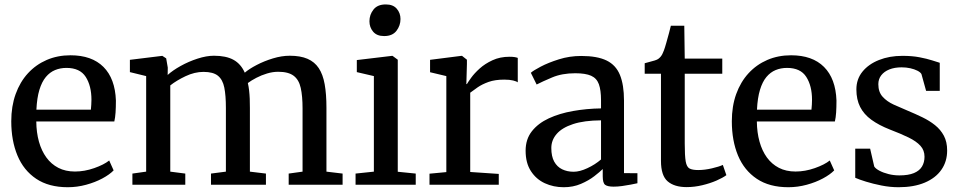

<svg xmlns="http://www.w3.org/2000/svg" viewBox="-20 -812 4224 844"><path d="M278 11Q194.5 11 139.2 -26Q84 -63 56.8 -128.2Q29.5 -193.5 29.5 -279Q29.5 -345 48.8 -398.5Q68 -452 103 -490Q138 -528 185.5 -548.5Q233 -569 290 -569Q383.5 -569 434.8 -517.8Q486 -466.5 489.5 -370Q489.5 -340 488 -317.5Q486.5 -295 482.5 -278H139.5Q140 -229.5 151.2 -189.2Q162.5 -149 183.8 -119.8Q205 -90.5 236.5 -74.2Q268 -58 309.5 -58Q351.5 -58 394.2 -73Q437 -88 460 -106.5L479.5 -63Q461.5 -44.5 429.8 -27.5Q398 -10.5 358.5 0.2Q319 11 278 11ZM140 -330H379.5Q380.5 -339 381.2 -351.5Q382 -364 382 -373.5Q382 -434.5 356.8 -474Q331.5 -513.5 272 -513.5Q245 -513.5 222 -504Q199 -494.5 181.5 -473.5Q164 -452.5 153.2 -417.2Q142.5 -382 140 -330Z M562 0V-49L622.5 -57.5V-477.5L551 -495V-549L693.5 -566.5L710.5 -555.5L717.5 -515L717 -482.5Q739 -502.5 774 -522Q809 -541.5 848.2 -554.2Q887.5 -567 920.5 -567Q974 -567 1006.5 -549Q1039 -531 1056 -492.5Q1075 -509 1108 -526.2Q1141 -543.5 1179.5 -555.2Q1218 -567 1254 -567Q1300.5 -567 1331.8 -553.5Q1363 -540 1381.2 -512.5Q1399.5 -485 1407.2 -441.8Q1415 -398.5 1415 -338.5V-57.5L1486 -49V0H1249V-49L1310 -57.5V-335.5Q1310 -389.5 1302 -425.5Q1294 -461.5 1270.8 -479Q1247.5 -496.5 1203 -496.5Q1179 -496.5 1154 -489Q1129 -481.5 1107 -470Q1085 -458.5 1069.5 -447Q1073 -432 1075 -414.8Q1077 -397.5 1077.8 -378.2Q1078.5 -359 1078.5 -337V-57.5L1149 -49V0H907.5V-49L973 -57.5V-337.5Q973 -392 966 -427Q959 -462 938 -479Q917 -496 874.5 -496Q835.5 -496 795.5 -477Q755.5 -458 728.5 -436.5V-57.5L794.5 -49V0Z M1543 0V-49L1623.5 -57.5V-477.5L1548.5 -495V-548L1703.5 -566.5H1705.5L1728.5 -549.5V-57L1807.5 -49V0ZM1668 -653.5Q1636.5 -653.5 1620.2 -672.8Q1604 -692 1604 -718.5Q1604 -747.5 1621.8 -770Q1639.5 -792.5 1675.5 -792.5H1676.5Q1708 -792.5 1724.2 -773.5Q1740.5 -754.5 1740.5 -728.5Q1740.5 -699.5 1722.8 -676.5Q1705 -653.5 1669 -653.5Z M1868 0V-48.5L1942 -55.5V-477.5L1870.5 -494.5V-549L2008 -566.5H2011L2032.5 -549.5V-530.5L2030 -442.5H2032.5Q2037 -450.5 2051 -470Q2065 -489.5 2088.5 -510.8Q2112 -532 2145 -547.2Q2178 -562.5 2219.5 -562.5Q2234 -562.5 2242.5 -561Q2251 -559.5 2256 -557.5V-450Q2250.5 -454.5 2235.5 -458.2Q2220.5 -462 2196.5 -462Q2156 -462 2127.5 -451.8Q2099 -441.5 2079.8 -428.2Q2060.5 -415 2047 -404.5V-56L2172.5 -47.5V0Z M2458 11Q2413 11 2375 -6.5Q2337 -24 2313.8 -59.8Q2290.5 -95.5 2290.5 -149.5Q2290.5 -200 2318 -235Q2345.5 -270 2392.5 -291.8Q2439.5 -313.5 2498.8 -324Q2558 -334.5 2622 -335.5V-371Q2622 -416 2612.5 -442Q2603 -468 2578.5 -479Q2554 -490 2508.5 -490Q2450.5 -490 2406.8 -471.5Q2363 -453 2339 -440.5L2313.5 -492Q2323.5 -501.5 2356.8 -519Q2390 -536.5 2436.8 -551.2Q2483.5 -566 2535 -566Q2605.5 -566 2646.5 -546Q2687.5 -526 2705.2 -482.5Q2723 -439 2723 -370V-51L2782 -50.5V-6.5Q2771 -4 2752.8 -0.5Q2734.5 3 2714.5 5.8Q2694.5 8.5 2677.5 8.5Q2651 8.5 2640.2 0.5Q2629.5 -7.5 2629.5 -37V-69Q2617 -56.5 2592.5 -37.5Q2568 -18.5 2533.8 -3.8Q2499.5 11 2458 11ZM2501.5 -57Q2528.5 -57 2562.2 -72.8Q2596 -88.5 2622 -111V-283Q2547.5 -282.5 2499 -266.5Q2450.5 -250.5 2427 -223.2Q2403.5 -196 2403.5 -161.5Q2403.5 -124.5 2416.2 -101.5Q2429 -78.5 2451.2 -67.8Q2473.5 -57 2501.5 -57Z M2998.5 10.5Q2944.5 10.5 2915 -14.8Q2885.5 -40 2885.5 -105V-488H2814V-534Q2823.5 -537 2835.8 -540Q2848 -543 2858.2 -546.2Q2868.5 -549.5 2873.5 -553Q2879.5 -557.5 2883.8 -562.5Q2888 -567.5 2891.5 -574.2Q2895 -581 2898.5 -590.5Q2903 -602.5 2909 -624Q2915 -645.5 2920.8 -666.5Q2926.5 -687.5 2929 -699H2988L2990 -554.5H3155V-488H2990V-181Q2990 -127 2994.2 -102.5Q2998.5 -78 3011.2 -71.2Q3024 -64.5 3049 -64.5Q3077.5 -64.5 3109.5 -72Q3141.5 -79.5 3157.5 -87L3173 -42Q3157.5 -30.5 3129.5 -18.2Q3101.5 -6 3067 2.2Q3032.5 10.5 2998.5 10.5Z M3445.5 11Q3362 11 3306.8 -26Q3251.5 -63 3224.2 -128.2Q3197 -193.5 3197 -279Q3197 -345 3216.2 -398.5Q3235.5 -452 3270.5 -490Q3305.5 -528 3353 -548.5Q3400.5 -569 3457.5 -569Q3551 -569 3602.2 -517.8Q3653.5 -466.5 3657 -370Q3657 -340 3655.5 -317.5Q3654 -295 3650 -278H3307Q3307.5 -229.5 3318.8 -189.2Q3330 -149 3351.2 -119.8Q3372.5 -90.5 3404 -74.2Q3435.5 -58 3477 -58Q3519 -58 3561.8 -73Q3604.5 -88 3627.5 -106.5L3647 -63Q3629 -44.5 3597.2 -27.5Q3565.5 -10.5 3526 0.2Q3486.5 11 3445.5 11ZM3307.5 -330H3547Q3548 -339 3548.8 -351.5Q3549.5 -364 3549.5 -373.5Q3549.5 -434.5 3524.2 -474Q3499 -513.5 3439.5 -513.5Q3412.5 -513.5 3389.5 -504Q3366.5 -494.5 3349 -473.5Q3331.5 -452.5 3320.8 -417.2Q3310 -382 3307.5 -330Z M3930 11Q3892.5 11 3855 3.5Q3817.5 -4 3786.8 -13.5Q3756 -23 3739.5 -30.5V-158.5H3805L3823 -80Q3829 -70.5 3846 -61.5Q3863 -52.5 3885.8 -46.8Q3908.5 -41 3933.5 -41Q3973 -41 3997.5 -51.2Q4022 -61.5 4033 -80Q4044 -98.5 4044 -123Q4044 -151.5 4026 -171.2Q4008 -191 3974.2 -207.5Q3940.5 -224 3892 -242.5Q3843.5 -261.5 3810.5 -285.5Q3777.5 -309.5 3761 -342Q3744.5 -374.5 3744.5 -419Q3744.5 -464 3771.2 -497Q3798 -530 3843.8 -548.2Q3889.5 -566.5 3947 -566.5Q3990 -566.5 4022.2 -560.2Q4054.5 -554 4076.8 -546.8Q4099 -539.5 4111 -536V-412.5H4051L4030.5 -486.5Q4026 -494.5 4012.8 -501.2Q3999.5 -508 3981.5 -512Q3963.5 -516 3943.5 -516Q3912.5 -516 3889.5 -506.8Q3866.5 -497.5 3853.8 -481Q3841 -464.5 3841 -442Q3841 -407.5 3859.8 -386.8Q3878.5 -366 3908.5 -352.2Q3938.5 -338.5 3971 -325Q4003.5 -311.5 4034.5 -296.5Q4065.5 -281.5 4090 -262Q4114.5 -242.5 4129 -215.5Q4143.5 -188.5 4143.5 -150.5Q4143.5 -102 4118.2 -65.8Q4093 -29.5 4045 -9.2Q3997 11 3930 11Z"/></svg>

Font: Merriweather 20pt
Style: Regular
Weight: 400
Version: Version 2.100